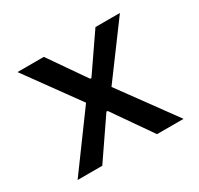

<svg xmlns="http://www.w3.org/2000/svg" viewBox="-116 -659 832 802"><g transform="rotate(-30 300.0 -258.0)"><path d="M164 0 292 -187H298L428 0H556L362 -266L547 -516H429L308 -340H302L180 -516H53L237 -262L45 0Z"/></g></svg>

Font: IBM Mono Medium
Style: Regular
Weight: 500
Monospace: yes
Designer: Mike Abbink, Paul van der Laan, Pieter van Rosmalen
Foundry: Bold Monday
Version: Version 2.3